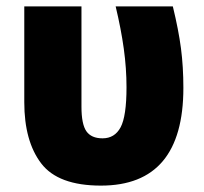

<svg xmlns="http://www.w3.org/2000/svg" viewBox="-20 -573 640 601"><path d="M554 -298Q554 -364 546.5 -421.5Q539 -479 521 -553H342Q359 -482 367.5 -420.5Q376 -359 376 -300Q376 -209 357.5 -174.5Q339 -140 301 -140Q266 -140 250.5 -162Q235 -184 235 -239V-553H56V-253Q56 -131 109 -61.5Q162 8 296 8Q554 8 554 -298Z"/></svg>

Font: Noto Sans UI SemiCondensed Black
Style: Regular
Weight: 900
Width: 4
Designer: Monotype Design Team
Foundry: Monotype Imaging Inc.
Version: 1.001